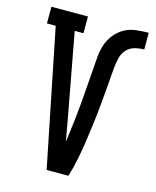

<svg xmlns="http://www.w3.org/2000/svg" viewBox="-111 -812 722 888"><g transform="rotate(15 250.0 -367.5)"><path d="M198 0 66 -655H24V-735H199V-655H157L233 -245Q237 -221 241.5 -197Q246 -173 250 -149Q254 -179 258 -208.5Q262 -238 265 -267.5Q268 -297 271 -326.5Q274 -356 276 -386Q278 -416 280.5 -445.5Q283 -475 285 -505Q287 -535 289.5 -565Q292 -595 301 -623Q310 -651 329 -675Q348 -699 374 -713.5Q400 -728 430 -731.5Q460 -735 490 -735V-655Q467 -655 444.5 -649Q422 -643 406.5 -626Q391 -609 385.5 -586.5Q380 -564 377.5 -541.5Q375 -519 373.5 -496Q372 -473 370 -450.5Q368 -428 366 -405Q364 -382 362 -359.5Q360 -337 357.5 -314Q355 -291 352 -268.5Q349 -246 346 -223.5Q343 -201 340 -178.5Q337 -156 333 -133.5Q329 -111 324.5 -88.5Q320 -66 314.5 -44Q309 -22 302 0Z"/></g></svg>

Font: Iosevka Slab Medium
Style: Regular
Weight: 500
Monospace: yes
Designer: Belleve Invis
Foundry: Belleve Invis
Version: Version 11.1.1; ttfautohint (v1.8.3)